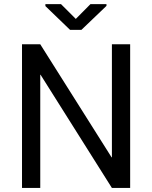

<svg xmlns="http://www.w3.org/2000/svg" viewBox="-20 -930 753 950"><path d="M624 0H533.7L180.7 -560.1H179.2V0H88.9V-710.9H179.2L532.2 -151.4H533.7V-710.9H624ZM355 -836.4 427.7 -909.7H506.8V-900.9L382.8 -782.2H326.7L204.6 -899.9V-909.7H281.7Z"/></svg>

Font: Roboto Web
Style: Regular
Weight: 400
Designer: Google
Version: Version 1.200310; 2013